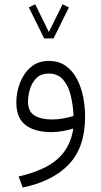

<svg xmlns="http://www.w3.org/2000/svg" viewBox="-20 -610 470 890"><path d="M184.6 -432.1 113.8 -575.7 143.1 -590.3 206.5 -461.4 270 -590.3 299.3 -575.7 228.5 -432.1ZM374.5 -68.8Q374.5 71.8 300 150.9Q225.6 230 85.4 259.3L66.4 208Q185.1 181.2 245.8 127.9Q306.6 74.7 319.8 -14.2Q297.4 -7.3 271 -2.4Q244.6 2.4 219.2 2.4Q141.1 2.4 98.4 -30.3Q55.7 -63 55.7 -135.3Q55.7 -182.1 72.8 -226.3Q89.8 -270.5 123.3 -299.1Q156.7 -327.6 206.1 -327.6Q252.9 -327.6 285.2 -304.4Q317.4 -281.2 337.2 -243.2Q356.9 -205.1 365.7 -159.4Q374.5 -113.8 374.5 -68.8ZM221.7 -56.2Q246.6 -56.2 272 -60.8Q297.4 -65.4 320.8 -72.3Q318.8 -121.6 308.1 -166.7Q297.4 -211.9 272.7 -240.5Q248 -269 205.1 -269Q169.9 -269 148.9 -248Q127.9 -227.1 118.9 -196.8Q109.9 -166.5 109.9 -138.2Q109.9 -93.3 139.9 -74.7Q169.9 -56.2 221.7 -56.2Z"/></svg>

Font: Vazirmatn UI ExtraLight
Style: Regular
Weight: 200
Designer: Saber Rastikerdar
Foundry: Saber Rastikerdar
Version: Version 33.003